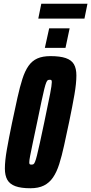

<svg xmlns="http://www.w3.org/2000/svg" viewBox="-20 -995 486 1023"><path d="M142 8Q92 8 62 -3Q32 -14 19 -37Q6 -60 6 -97Q6 -138 16.5 -198Q27 -258 44 -340Q60 -416 73 -474.5Q86 -533 99.5 -575Q113 -617 132 -644Q151 -671 179 -683.5Q207 -696 249 -696Q300 -696 330.5 -685.5Q361 -675 374 -652.5Q387 -630 387 -593Q387 -551 376.5 -490.5Q366 -430 349 -348Q334 -277 321.5 -220Q309 -163 295.5 -120.5Q282 -78 262.5 -49.5Q243 -21 214 -6.5Q185 8 142 8ZM148 -118Q154 -118 158 -120Q162 -122 166.5 -132.5Q171 -143 177 -167Q183 -191 192.5 -234Q202 -277 216 -344Q238 -448 247 -495Q256 -542 256 -557Q256 -564 254.5 -566.5Q253 -569 251 -569.5Q249 -570 245 -570Q239 -570 235 -568Q231 -566 226.5 -555.5Q222 -545 216 -521Q210 -497 201 -454.5Q192 -412 178 -344Q163 -274 154 -230.5Q145 -187 140.5 -164Q136 -141 136 -130Q136 -124 137.5 -121.5Q139 -119 142 -118.5Q145 -118 148 -118ZM219 -740 242 -844H351L329 -740ZM184 -896 200 -975H446L430 -896Z"/></svg>

Font: Saira UltraCondensed Black
Style: Italic
Weight: 900
Width: 1
Italic angle: -12°
Designer: Hector Gatti with collaboration of the Omnibus-Type team
Foundry: Omnibus-Type
Version: Version 1.101